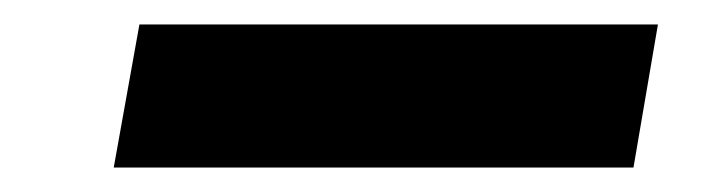

<svg xmlns="http://www.w3.org/2000/svg" viewBox="-20 -368 573 157"><path d="M73 -231 94 -348H518L498 -231Z"/></svg>

Font: DM Sans ExtraBold
Style: Italic
Weight: 800
Italic angle: -10°
Designer: Colophon Foundry, Jonny Pinhorn
Foundry: Colophon Foundry
Version: Version 4.004;gftools[0.9.30]